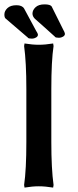

<svg xmlns="http://www.w3.org/2000/svg" viewBox="-42 -849 356 875"><path d="M-22 -783.2Q-22 -798.8 -8.1 -812Q5.9 -825.2 33.2 -825.2Q58.6 -825.2 67.9 -810.1L125 -704.1V-705.1Q130.9 -694.8 130.9 -690.9Q130.9 -683.1 122.1 -678Q113.3 -672.9 104 -672.9Q88.9 -672.9 85 -676.8H85.9Q2.9 -748.5 -17.1 -765.1Q-22 -770 -22 -783.2ZM106 -787.1Q106 -802.7 119.9 -815.9Q133.8 -829.1 161.1 -829.1Q188 -829.1 193.8 -818.8L249 -708V-709Q253.9 -697.8 253.9 -694.8Q253.9 -687 245.1 -681.9Q236.3 -676.8 227.1 -676.8Q212.4 -676.8 208 -681.2H209Q191.9 -697.3 158.9 -726.3Q126 -755.4 117.2 -763.2Q106 -774.4 106 -787.1ZM200.2 -650.9 202.1 -639.2Q191.9 -571.3 191.9 -442.9V-202.1Q191.9 -79.6 202.1 -5.9L200.2 5.9Q164.1 0 134.8 0Q105.5 0 69.8 5.9L67.9 -5.9Q78.1 -75.7 78.1 -202.1V-442.9Q78.1 -565.4 67.9 -639.2L69.8 -650.9Q105.5 -645 134.8 -645Q164.1 -645 200.2 -650.9Z"/></svg>

Font: Linear Smooth
Style: Bold
Weight: 700
Designer: Philipp H. Poll, Flanker
Foundry: Philipp H. Poll, reworked by Flanker
Version: Version 1.061 | FøM Fix